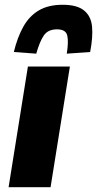

<svg xmlns="http://www.w3.org/2000/svg" viewBox="-20 -785 407 805"><path d="M16 0 97 -506H273L192 0ZM132 -560 38 -567Q53 -629 78 -673.5Q103 -718 143 -741.5Q183 -765 243 -765Q303 -765 332.5 -741Q362 -717 366 -673Q370 -629 358 -567L260 -560Q268 -610 262 -636Q256 -662 219 -662Q181 -662 163.5 -636Q146 -610 132 -560Z"/></svg>

Font: Nunito Sans 7pt Condensed Black
Style: Italic
Weight: 900
Width: 3
Italic angle: -9°
Designer: Vernon Adams
Foundry: Vernon Adams
Version: Version 3.101;gftools[0.9.27]